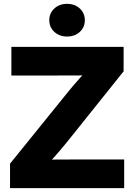

<svg xmlns="http://www.w3.org/2000/svg" viewBox="-20 -969 691 989"><path d="M31.7 0V-126L326.2 -490.2Q356.4 -527.8 389.9 -564.9Q423.3 -602.1 458 -639.6L476.1 -581.5Q427.7 -580.6 378.9 -580.3Q330.1 -580.1 280.8 -580.1H38.6V-727.5H616.7V-601.6L327.1 -239.7Q296.4 -201.7 262.7 -163.6Q229 -125.5 193.8 -87.4L175.8 -146Q225.1 -147 274.7 -147.2Q324.2 -147.5 373.5 -147.5H619.6V0ZM325.7 -780.8Q286.1 -780.8 260 -804.7Q233.9 -828.6 233.9 -865.2Q233.9 -901.4 260 -925.3Q286.1 -949.2 325.2 -949.2Q365.2 -949.2 391.1 -925.3Q417 -901.4 417 -864.7Q417 -828.6 391.1 -804.7Q365.2 -780.8 325.7 -780.8Z"/></svg>

Font: Inter 28pt ExtraBold
Style: Regular
Weight: 800
Designer: Rasmus Andersson
Foundry: rsms
Version: Version 4.001;git-66647c0bb